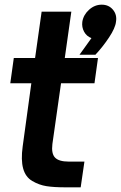

<svg xmlns="http://www.w3.org/2000/svg" viewBox="-20 -800 517 821"><path d="M371 -637Q350 -645 339.5 -664.5Q329 -684 332 -707Q337 -737 361 -758.5Q385 -780 415 -780Q445 -780 463 -758.5Q481 -737 476 -707Q473 -680 446 -639.5Q419 -599 388 -566H320ZM259 1Q210 1 178.5 -4Q147 -9 118 -26Q89 -43 79 -79.5Q69 -116 77 -174L114 -444H24L39 -552H130L158 -750H285L257 -552H399L384 -444H241L204 -184Q199 -143 215.5 -126Q232 -109 274 -109H341L325 1Z"/></svg>

Font: Oakes Grotesk
Style: Bold Italic
Weight: 600
Italic angle: -8°
Designer: Samuel Oakes
Foundry: Samuel Oakes
Version: Version 1.000;PS 001.000;hotconv 1.0.88;makeotf.lib2.5.64775